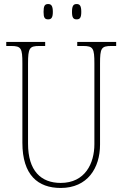

<svg xmlns="http://www.w3.org/2000/svg" viewBox="-20 -922 608 952"><path d="M360 -826C376 -826 383 -834 383 -863C383 -893 376 -902 360 -902C344 -902 337 -893 337 -863C337 -834 344 -826 360 -826ZM219 -826C234 -826 242 -834 242 -863C242 -893 234 -902 219 -902C202 -902 196 -893 196 -863C196 -834 202 -826 219 -826ZM281 10C414 10 476 -89 476 -205V-607C476 -683 482 -694 532 -694H556V-714H363V-694H392C442 -694 448 -683 448 -607V-207C448 -112 402 -15 281 -15C183 -15 119 -75 119 -210V-606C119 -684 126 -694 175 -694H204V-714H11V-694H35C85 -694 91 -683 91 -608V-214C91 -54 168 10 281 10Z"/></svg>

Font: Noto Serif Bengali Condensed Thin
Style: Regular
Weight: 100
Width: 3
Designer: Juan Bruce, Universal Thirst, Indian Type Foundry and the Monotype Design Team.
Foundry: Monotype Imaging Inc.
Version: Version 2.003